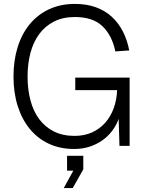

<svg xmlns="http://www.w3.org/2000/svg" viewBox="-20 -746 737 982"><path d="M359 16Q287 16 229.5 -11Q172 -38 132 -87Q92 -136 70.5 -204Q49 -272 49 -354Q49 -436 70 -504Q91 -572 131.5 -621.5Q172 -671 230.5 -698.5Q289 -726 363 -726Q423 -726 470 -709Q517 -692 551.5 -660.5Q586 -629 608.5 -585Q631 -541 641 -488L570 -483Q553 -565 504 -612Q455 -659 363 -659Q301 -659 255.5 -635.5Q210 -612 180 -571Q150 -530 135.5 -474.5Q121 -419 121 -354Q121 -288 136 -232Q151 -176 181 -136Q211 -96 256 -73.5Q301 -51 361 -51Q411 -51 450 -68.5Q489 -86 517 -117Q545 -148 561 -191Q577 -234 579 -285H365V-349H643V0H591L587 -138Q575 -105 553.5 -76.5Q532 -48 502.5 -27.5Q473 -7 437 4.5Q401 16 359 16ZM306 216 355 127H323V51H406V120L352 216Z"/></svg>

Font: Geist Light
Style: Regular
Weight: 400
Designer: Basement.studio, Andrés Briganti, Mateo Zaragoza
Foundry: Basement.studio, Vercel, Andrés Briganti, Guido Ferreyra, Mateo Zaragoza
Version: Version 1.401